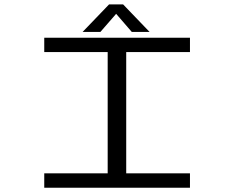

<svg xmlns="http://www.w3.org/2000/svg" viewBox="-20 -876 1090 896"><path d="M678 -727H595L522 -811.5L448.5 -727H365.5L489 -855.5H554.5ZM866.5 -633H569V-67H866.5V0H186.5V-67H482.5V-633H186.5V-700H866.5Z"/></svg>

Font: League Mono Extended Light
Style: Regular
Weight: 300
Width: 9
Designer: Tyler Finck
Foundry: The League of Moveable Type / Tyler Finck
Version: Version 2.210